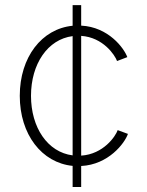

<svg xmlns="http://www.w3.org/2000/svg" viewBox="-20 -748 587 768"><path d="M270.5 0H304.7V-84C414.1 -89.4 479 -175.3 491.7 -212.4L450.7 -227.5C442.4 -203.1 394 -131.3 304.7 -125.5V-604.5C392.6 -598.6 439.5 -527.8 448.2 -503.9L489.3 -519.5C476.1 -555.7 413.6 -640.1 304.7 -645.5V-727.5H270.5V-645C147 -632.8 59.1 -519.5 59.1 -364.7C59.1 -210.4 147 -96.7 270.5 -84.5ZM104 -364.7C104 -491.7 170.4 -590.8 270.5 -603.5V-126.5C170.4 -139.2 104 -237.8 104 -364.7Z"/></svg>

Font: Raveo ExtraLight
Style: Regular
Weight: 200
Designer: Jakub Foglar, Rasmus Andersson (Inter)
Foundry: Jakubfoglar.com
Version: Version 1.100;Glyphs 3.2.3 (3260)